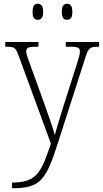

<svg xmlns="http://www.w3.org/2000/svg" viewBox="-20 -759 546 1019"><path d="M336 -654C353 -654 364 -664 364 -696C364 -729 353 -739 336 -739C319 -739 308 -729 308 -696C308 -664 319 -654 336 -654ZM180 -654C198 -654 209 -664 209 -696C209 -729 198 -739 180 -739C163 -739 153 -729 153 -696C153 -664 163 -654 180 -654ZM44 210V240H47C193 240 224 198 287 1L431 -447C449 -506 456 -511 502 -511H506V-536H329V-511H354C397 -511 404 -503 404 -485C404 -471 397 -447 388 -419L314 -187C296 -128 281 -82 271 -42C261 -82 234 -154 211 -220L142 -411C126 -453 119 -473 119 -486C119 -504 128 -511 170 -511H184V-536H8V-511H10C59 -511 63 -507 81 -458L250 3C200 153 177 210 44 210Z"/></svg>

Font: Noto Serif Sinhala SemiCondensed ExtraLight
Style: Regular
Weight: 200
Width: 4
Designer: Jelle Bosma - Monotype Design Team
Foundry: Monotype Imaging Inc.
Version: Version 2.007